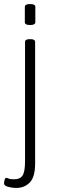

<svg xmlns="http://www.w3.org/2000/svg" viewBox="-34 -719 284 951"><path d="M46 212Q27 212 6.5 206.5Q-14 201 -14 190Q-14 184 -11.5 173Q-9 162 -3 162Q2 162 9 165.5Q16 169 35 169Q66 169 78 150Q90 131 90 80V-511Q90 -525 112 -525H118Q140 -525 140 -511V90Q140 158 113.5 185Q87 212 46 212ZM115 -595Q89 -595 89 -609V-685Q89 -699 115 -699Q141 -699 141 -685V-609Q141 -595 115 -595Z"/></svg>

Font: Asap Condensed ExtraLight
Style: Regular
Weight: 200
Width: 3
Designer: Pablo Cosgaya
Foundry: Omnibus-Type
Version: Version 3.001; ttfautohint (v1.8.4.7-5d5b)